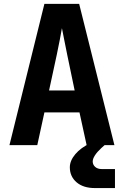

<svg xmlns="http://www.w3.org/2000/svg" viewBox="-20 -750 640 992"><path d="M470.5 221.7Q410.4 221.7 375.6 191.8Q340.8 161.9 340.8 114.2Q340.8 80.2 369.2 46.5Q397.5 12.8 447.9 -10.8H532.3L503.4 15.1Q482.2 34.6 470.6 52.5Q459 70.3 459 84.5Q459 100.6 471.4 112Q483.9 123.5 506.3 123.5H574V221.7ZM28.8 0 209.4 -730H389L571.2 0H427.6L390.6 -169.4H209.5L172.6 0ZM233.5 -282.7H365.7L327.5 -466.1Q319.2 -508 311.4 -546.4Q303.7 -584.7 300 -604.5Q296.3 -584.7 289.4 -546.8Q282.5 -508.9 273.3 -467.1Z"/></svg>

Font: JetBrains Mono
Style: Regular
Weight: 400
Monospace: yes
Designer: Philipp Nurullin, Konstantin Bulenkov
Foundry: JetBrains
Version: Version 2.305